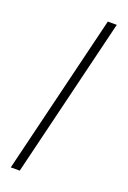

<svg xmlns="http://www.w3.org/2000/svg" viewBox="-154 -745 602 906"><g transform="rotate(20 147.0 -291.5)"><path d="M27 110 222 -693H267L72 110Z"/></g></svg>

Font: Ancizar Serif Light
Style: Regular
Weight: 400
Version: Version 8.100